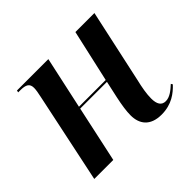

<svg xmlns="http://www.w3.org/2000/svg" viewBox="-131 -702 878 878"><g transform="rotate(-45 307.5 -263.0)"><path d="M460 10C526 10 566 -22 594 -52L589 -60C566 -39 543 -20 517 -20C490 -20 478 -40 478 -76C478 -106 484 -140 494 -182L571 -536H448L391 -283H218L273 -536H70L68 -526H81C118 -526 134 -517 134 -489C134 -478 131 -458 126 -437L34 0H157L216 -273H389L371 -191C362 -149 357 -115 357 -88C357 -33 386 10 460 10Z"/></g></svg>

Font: Noto Serif Display SemiCondensed SemiBold
Style: Italic
Weight: 600
Width: 4
Italic angle: -12°
Designer: Monotype Design Team
Foundry: Monotype Imaging Inc.
Version: Version 2.009